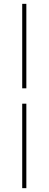

<svg xmlns="http://www.w3.org/2000/svg" viewBox="-20 -840 253 1000"><path d="M117.2 -300V140H95.7V-300ZM95.7 -380V-820H117.2V-380Z"/></svg>

Font: Kalnia Glaze Thin
Style: Regular
Weight: 100
Version: Version 1.110